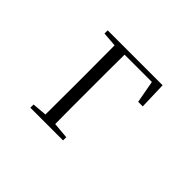

<svg xmlns="http://www.w3.org/2000/svg" viewBox="-139 -1003 1278 1278"><g transform="rotate(45 500.0 -364.0)"><path d="M246 -698 349 -690C350 -591 350 -491 350 -391V-333C350 -236 350 -137 349 -39L246 -30V0H554V-30L440 -40C439 -138 439 -237 439 -334V-391C439 -493 439 -594 440 -693H697L726 -535H769L763 -728H246Z"/></g></svg>

Font: Harano Aji Mincho K1
Style: Regular
Weight: 400
Foundry: Masamichi Hosoda
Version: HaranoAjiMinchoK1-Regular version 20230610;ttx 4.39.4